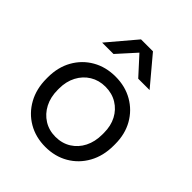

<svg xmlns="http://www.w3.org/2000/svg" viewBox="-202 -836 967 967"><g transform="rotate(45 282.0 -352.0)"><path d="M282 10Q213 10 159 -21.5Q105 -53 74 -109Q43 -165 43 -238V-247Q43 -319 74 -374Q105 -429 159 -460Q213 -491 282 -491Q351 -491 405 -460Q459 -429 490 -374.5Q521 -320 521 -249V-238Q521 -165 490 -109Q459 -53 405 -21.5Q351 10 282 10ZM282 -62Q329 -62 365 -84.5Q401 -107 421 -146.5Q441 -186 441 -238V-249Q441 -299 421 -337Q401 -375 365 -397Q329 -419 282 -419Q236 -419 200 -397Q164 -375 143.5 -336Q123 -297 123 -247V-238Q123 -186 143.5 -146.5Q164 -107 200 -84.5Q236 -62 282 -62ZM113 -564 240 -714H325L451 -564H370L258 -687H305L194 -564Z"/></g></svg>

Font: SUSE Thin
Style: Regular
Weight: 400
Version: Version 1.000